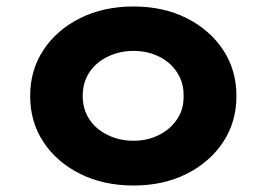

<svg xmlns="http://www.w3.org/2000/svg" viewBox="-20 -562 821 592"><path d="M392 10Q299 10 227 -26Q155 -62 114 -124Q73 -186 73 -266Q73 -346 114 -408Q155 -470 227 -506Q299 -542 392 -542Q484 -542 555.5 -506Q627 -470 668 -408Q709 -346 709 -266Q709 -186 668 -124Q627 -62 555.5 -26Q484 10 392 10ZM392 -128Q435 -128 470.5 -146Q506 -164 526.5 -195Q547 -226 546 -266Q547 -306 526.5 -338Q506 -370 470.5 -387.5Q435 -405 392 -405Q348 -405 311.5 -387Q275 -369 255 -338Q235 -307 235 -266Q235 -226 255 -195Q275 -164 311.5 -146Q348 -128 392 -128Z"/></svg>

Font: Lexend Exa
Style: Bold
Weight: 700
Designer: Bonnie Shaver-Troup, Thomas Jockin
Foundry: Lexend
Version: Version 1.007